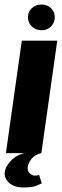

<svg xmlns="http://www.w3.org/2000/svg" viewBox="-36 -674 272 845"><path d="M-10 0 60 -495H216L146 0ZM147 -541Q121 -541 104 -557.5Q87 -574 87 -598Q87 -622 104 -638Q121 -654 147 -654Q172 -654 188.5 -638Q205 -622 205 -598Q205 -574 188.5 -557.5Q172 -541 147 -541ZM68 151Q25 151 3 129.5Q-19 108 -15 83Q-11 55 17 28.5Q45 2 87 -2L145 0Q117 7 102.5 25.5Q88 44 86 61Q84 79 95 89Q106 99 118 99Q125 99 129.5 97.5Q134 96 136 96L148 133Q142 136 124 143.5Q106 151 68 151Z"/></svg>

Font: Alumni Sans Thin Black
Style: Italic
Weight: 900
Italic angle: -8°
Version: Version 1.016